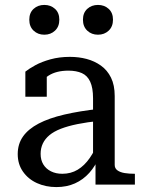

<svg xmlns="http://www.w3.org/2000/svg" viewBox="-20 -750 581 780"><path d="M385 -308V-259Q335 -254 295.5 -246Q256 -238 227.5 -227Q199 -216 181 -201Q163 -186 154 -167Q145 -148 145 -125Q145 -100 156 -82Q167 -64 187 -54Q207 -44 233 -44Q268 -44 295.5 -60.5Q323 -77 344.5 -108Q366 -139 382 -180L383 -113Q368 -76 343 -48Q318 -20 284.5 -5Q251 10 209 10Q166 10 130.5 -6Q95 -22 73.5 -52.5Q52 -83 52 -124Q52 -165 73.5 -195.5Q95 -226 137 -248Q179 -270 241 -284.5Q303 -299 385 -308ZM368 0V-106L358 -109V-351Q358 -393 346.5 -418Q335 -443 312.5 -453Q290 -463 258 -463Q209 -463 177.5 -443Q146 -423 126 -396Q125 -408 128 -418Q131 -428 137 -436.5Q143 -445 151.5 -450.5Q160 -456 170 -460V-357H83V-459Q98 -471 123.5 -485Q149 -499 185 -509Q221 -519 264 -519Q300 -519 332 -510.5Q364 -502 390 -483.5Q416 -465 431 -434.5Q446 -404 446 -360V-80Q446 -66 457 -58Q468 -50 486 -47Q504 -44 528 -44V0ZM221 -670Q221 -642 203.5 -625.5Q186 -609 160 -609Q134 -609 116.5 -625.5Q99 -642 99 -670Q99 -698 116.5 -714Q134 -730 160 -730Q186 -730 203.5 -714Q221 -698 221 -670ZM439 -670Q439 -642 421.5 -625.5Q404 -609 378 -609Q352 -609 334.5 -625.5Q317 -642 317 -670Q317 -698 334.5 -714Q352 -730 378 -730Q404 -730 421.5 -714Q439 -698 439 -670Z"/></svg>

Font: Roboto Serif 28pt
Style: Regular
Weight: 400
Designer: Greg Gazdowicz
Foundry: Commercial Type
Version: Version 1.008